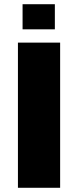

<svg xmlns="http://www.w3.org/2000/svg" viewBox="-20 -890 370 910"><path d="M65 -688H265V0H65ZM87 -870H240V-751H87Z"/></svg>

Font: Saira Stencil
Style: Regular
Weight: 400
Designer: Hector Gatti with collaboration of the Omnibus-Type team
Foundry: Omnibus-Type
Version: Version 1.003